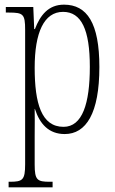

<svg xmlns="http://www.w3.org/2000/svg" viewBox="-20 -566 494 825"><path d="M17 239H206V215H194C140 215 129 208 129 141V18C129 -30 130 -72 129 -98H130C151 -33 190 10 258 10C350 10 407 -79 407 -278C407 -467 354 -546 255 -546C188 -546 153 -501 130 -441H127L123 -536H5V-512H19C80 -512 88 -505 88 -438V140C88 208 77 215 22 215H17ZM253 -21C158 -21 129 -122 129 -275C129 -426 169 -515 251 -515C330 -515 366 -438 366 -279C366 -121 334 -21 253 -21Z"/></svg>

Font: Noto Serif Armenian ExtraCondensed ExtraLight
Style: Regular
Weight: 200
Width: 2
Designer: Monotype Design Team
Foundry: Monotype Imaging Inc.
Version: Version 2.008